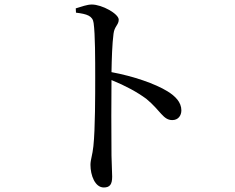

<svg xmlns="http://www.w3.org/2000/svg" viewBox="-20 -787 1040 849"><path d="M316 -731C365 -725 390 -717 394 -685C401 -636 401 -523 401 -442C401 -370 401 -215 393 -141C389 -101 380 -81 380 -58C380 -12 400 42 439 42C466 42 476 28 476 -6C476 -22 474 -53 473 -99C472 -200 472 -355 473 -433C537 -407 586 -380 627 -350C691 -297 701 -256 742 -256C768 -256 782 -276 782 -299C782 -335 755 -362 721 -383C666 -417 570 -450 473 -468C474 -525 476 -593 482 -638C486 -671 505 -677 505 -700C505 -726 431 -767 386 -767C365 -767 342 -758 315 -750Z"/></svg>

Font: Noto Serif SC Medium
Style: Regular
Weight: 500
Designer: Ryoko NISHIZUKA 西塚涼子 (kana & ideographs); Frank Grießhammer (Latin, Greek & Cyrillic); Wenlong ZHANG 张文龙 (bopomofo); San
Foundry: Adobe Systems Incorporated
Version: Version 1.001;PS 1.001;hotconv 16.6.54;makeotf.lib2.5.65590